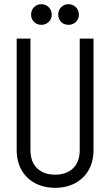

<svg xmlns="http://www.w3.org/2000/svg" viewBox="-20 -885 528 920"><path d="M362 -164V-700H428V-164ZM60 -164V-700H126V-164ZM428 -165Q428 -111 405 -70.5Q382 -30 340.5 -7.5Q299 15 243 15V-48Q299 -48 330.5 -79Q362 -110 362 -165ZM60 -165H126Q126 -110 157.5 -79Q189 -48 245 -48V15Q190 15 148 -7.5Q106 -30 83 -70.5Q60 -111 60 -165ZM178 -766Q157 -766 143 -780Q129 -794 129 -815Q129 -836 143 -850.5Q157 -865 178 -865Q199 -865 213.5 -850.5Q228 -836 228 -815Q228 -794 213.5 -780Q199 -766 178 -766ZM308 -766Q287 -766 273 -780Q259 -794 259 -815Q259 -836 273 -850.5Q287 -865 308 -865Q329 -865 343.5 -850.5Q358 -836 358 -815Q358 -794 343.5 -780Q329 -766 308 -766Z"/></svg>

Font: Akshar Light Light
Style: Regular
Weight: 300
Version: Version 1.100